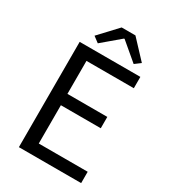

<svg xmlns="http://www.w3.org/2000/svg" viewBox="-222 -1048 1032 1159"><g transform="rotate(30 294.0 -468.0)"><path d="M100 0V-734H523V-655H193V-425H471V-346H193V-79H534V0ZM199 -781 159 -811 276 -936H372L489 -811L449 -781L326 -885H322Z"/></g></svg>

Font: Chiron Sans HK TT
Style: Regular
Weight: 400
Designer: Ryoko NISHIZUKA 西塚涼子 (kana, bopomofo & ideographs); Paul D. Hunt (Latin, Greek & Cyrillic); Sandoll Communications 산돌커뮤니
Foundry: Adobe
Version: Version 2.022;hotconv 1.0.109;makeotfexe 2.5.65596